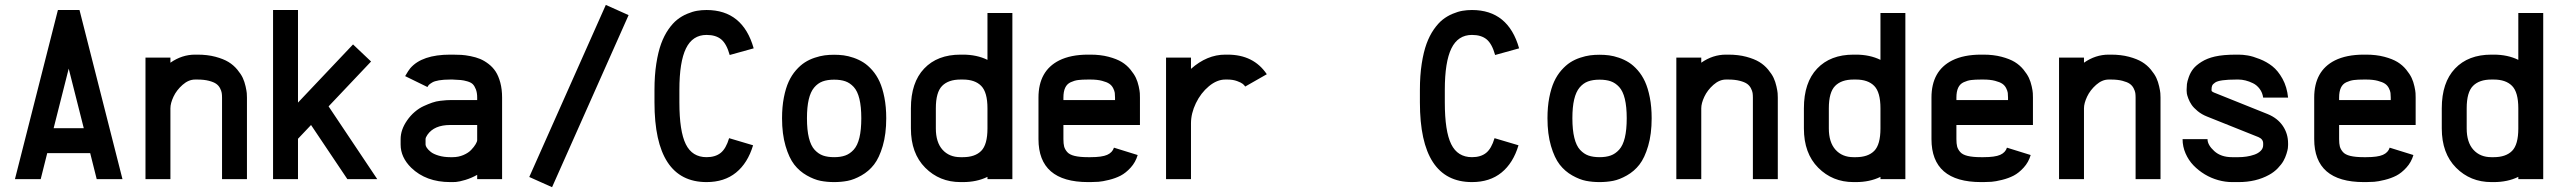

<svg xmlns="http://www.w3.org/2000/svg" viewBox="-20 -737 10538 790"><path d="M200.7 -209.5H324.7L262.7 -454.6ZM147.5 0H41.5L218.3 -695.8H307.1L483.9 0H377.9L351.1 -106.9H174.3Z M893.6 -335.4Q893.6 -346.2 892.3 -354.5Q891.1 -362.8 885.5 -373.8Q879.9 -384.8 869.6 -392.1Q859.4 -399.4 839.6 -404.5Q819.8 -409.7 792.5 -409.7H782.7Q755.9 -409.7 731.2 -387.9Q706.5 -366.2 693.8 -339.1Q681.2 -312 681.2 -291.5V0H578.6V-500H681.2V-479Q728.5 -512.2 782.7 -512.2H792.5Q833.5 -512.2 866.5 -503.4Q899.4 -494.6 920.2 -481.9Q940.9 -469.2 956.3 -450.7Q971.7 -432.1 979 -416.3Q986.3 -400.4 990.5 -381.6Q994.6 -362.8 995.4 -353.8Q996.1 -344.7 996.1 -335.4V0H893.6Z M1103.5 0V-695.8H1206.1V-314.9L1432.6 -554.2L1506.8 -483.9L1332 -299.3L1532.2 0H1409.2L1259.8 -222.7L1206.1 -166V0Z M1842.3 -90.3Q1866.2 -90.3 1886.7 -99.1Q1907.2 -107.9 1918.9 -120.4Q1930.7 -132.8 1937 -143.6Q1943.4 -154.3 1943.4 -160.6V-222.7H1832.5Q1766.6 -222.7 1738.8 -182.6Q1731 -171.4 1731 -164.6V-142.1Q1731 -136.7 1736.3 -128.7Q1741.7 -120.6 1752.7 -111.8Q1763.7 -103 1784.9 -96.7Q1806.2 -90.3 1832.5 -90.3ZM1647 -423.8Q1661.1 -448.2 1668 -456.1Q1716.3 -512.2 1832.5 -512.2H1842.3Q1862.3 -512.2 1878.4 -511.2Q1894.5 -510.3 1916.5 -505.9Q1938.5 -501.5 1955.6 -494.4Q1972.7 -487.3 1990.2 -473.9Q2007.8 -460.4 2019.5 -442.4Q2031.2 -424.3 2038.6 -397Q2045.9 -369.6 2045.9 -335.4V0H1943.4V-17.6Q1919.9 -4.4 1894.8 3.2Q1869.6 10.7 1856 11.7L1842.3 12.2H1832.5Q1732.9 12.2 1671.9 -46.9Q1628.4 -89.8 1628.4 -142.1V-164.6Q1628.4 -203.1 1654.8 -241.2Q1668.5 -261.2 1686.5 -276.6Q1704.6 -292 1723.4 -300.5Q1742.2 -309.1 1758.3 -314.7Q1774.4 -320.3 1791.7 -322.3Q1809.1 -324.2 1816.7 -324.7Q1824.2 -325.2 1832.5 -325.2H1943.4V-335.4Q1943.4 -355.5 1938 -369.4Q1932.6 -383.3 1925.3 -390.6Q1918 -397.9 1902.8 -402.3Q1887.7 -406.7 1876 -407.7Q1864.3 -408.7 1842.3 -409.7H1832.5Q1805.2 -409.7 1786.4 -406.5Q1767.6 -403.3 1758.1 -397.5Q1748.5 -391.6 1745.1 -388.2Q1741.7 -384.8 1738.8 -378.9Z M2472.7 -716.8 2566.4 -674.8 2251.5 33.2 2157.7 -8.8Z M2887.2 12.2Q2672.9 12.2 2672.9 -315.9V-367.2Q2672.9 -426.3 2680.4 -474.9Q2688 -523.4 2700.2 -556.9Q2712.4 -590.3 2730.2 -616Q2748 -641.6 2766.6 -656.2Q2785.2 -670.9 2807.4 -680.2Q2829.6 -689.5 2848.1 -692.6Q2866.7 -695.8 2887.2 -695.8Q3036.6 -695.8 3081.1 -538.1L2982.4 -510.7Q2969.7 -556.6 2947.5 -575Q2925.3 -593.3 2887.2 -593.3Q2829.6 -593.3 2802.5 -537.8Q2775.4 -482.4 2775.4 -367.2V-315.9Q2775.4 -196.8 2801.8 -143.6Q2828.1 -90.3 2887.2 -90.3Q2923.3 -90.3 2945.3 -107.9Q2967.3 -125.5 2980 -168.5L3078.6 -139.2Q3056.6 -65.9 3008.5 -26.9Q2960.4 12.2 2887.2 12.2Z M3626.5 -250.5Q3626.5 -185.5 3612.1 -136.5Q3597.7 -87.4 3576.2 -59.8Q3554.7 -32.2 3524.4 -15.1Q3494.1 2 3467.8 7.1Q3441.4 12.2 3412.1 12.2Q3382.8 12.2 3356.4 7.1Q3330.1 2 3299.8 -15.1Q3269.5 -32.2 3248 -59.8Q3226.6 -87.4 3212.2 -136.5Q3197.8 -185.5 3197.8 -250.5Q3197.8 -297.4 3205.3 -335.9Q3212.9 -374.5 3225.1 -401.1Q3237.3 -427.7 3255.1 -448Q3272.9 -468.3 3291.5 -480.2Q3310.1 -492.2 3332.3 -499.5Q3354.5 -506.8 3373 -509.3Q3391.6 -511.7 3412.1 -511.7Q3432.1 -511.7 3451.2 -509.3Q3470.2 -506.8 3492.2 -499.3Q3514.2 -491.7 3532.7 -480Q3551.3 -468.3 3569.1 -448Q3586.9 -427.7 3599.1 -401.1Q3611.3 -374.5 3618.9 -335.9Q3626.5 -297.4 3626.5 -250.5ZM3412.1 -409.2Q3384.3 -409.2 3364.5 -401.9Q3344.7 -394.5 3329.8 -376.7Q3314.9 -358.9 3307.6 -327.6Q3300.3 -296.4 3300.3 -250.5Q3300.3 -202.1 3308.3 -169.7Q3316.4 -137.2 3332 -120.4Q3347.7 -103.5 3366.7 -96.9Q3385.7 -90.3 3412.1 -90.3Q3439 -90.3 3458 -97.2Q3477.1 -104 3492.7 -121.1Q3508.3 -138.2 3516.1 -170.4Q3523.9 -202.6 3523.9 -250.5Q3523.9 -297.9 3516.1 -330.1Q3508.3 -362.3 3492.7 -379.2Q3477.1 -396 3458 -402.6Q3439 -409.2 3412.1 -409.2Z M3830.6 -291.5V-208.5Q3830.6 -151.4 3858.2 -120.8Q3885.7 -90.3 3932.1 -90.3H3941.9Q3991.7 -90.3 4017.3 -116.2Q4043 -142.1 4043 -208.5V-291.5Q4043 -357.4 4017.3 -383.5Q3991.7 -409.7 3941.9 -409.7H3932.1Q3882.3 -409.7 3856.4 -383.5Q3830.6 -357.4 3830.6 -291.5ZM3932.1 -512.2H3941.9Q3999 -512.2 4043 -490.7V-683.6H4145.5V0H4043V-9.3Q3999 12.2 3941.9 12.2H3932.1Q3845.7 12.2 3786.9 -46.9Q3728 -106 3728 -208.5V-291.5Q3728 -397.5 3782.5 -454.8Q3836.9 -512.2 3932.1 -512.2Z M4466.8 -512.2Q4507.8 -512.2 4541.3 -503.4Q4574.7 -494.6 4595.5 -481.9Q4616.2 -469.2 4631.3 -450.7Q4646.5 -432.1 4653.8 -416.5Q4661.1 -400.9 4665.3 -381.8Q4669.4 -362.8 4669.9 -353.8Q4670.4 -344.7 4670.4 -335.4V-222.7H4355.5V-164.6Q4355.5 -146 4358.4 -134.5Q4361.3 -123 4370.8 -111.8Q4380.4 -100.6 4401.6 -95.5Q4422.9 -90.3 4457 -90.3H4466.8Q4514.2 -90.3 4535.6 -99.9Q4557.1 -109.4 4563.5 -129.4L4661.1 -99.1Q4652.3 -69.3 4632.3 -47.4Q4612.3 -25.4 4591.1 -14.4Q4569.8 -3.4 4543 3.2Q4516.1 9.8 4499.8 11Q4483.4 12.2 4466.8 12.2H4457Q4252.9 12.2 4252.9 -164.6V-335.4Q4252.9 -445.3 4337.9 -488.3Q4385.7 -512.2 4457 -512.2ZM4457 -409.7Q4431.6 -409.7 4416.3 -407.7Q4400.9 -405.8 4385.5 -398.7Q4370.1 -391.6 4362.8 -376Q4355.5 -360.4 4355.5 -335.4V-325.2H4567.9V-335.4Q4567.9 -346.7 4566.9 -354.7Q4565.9 -362.8 4560.3 -374Q4554.7 -385.3 4544.4 -392.3Q4534.2 -399.4 4514.4 -404.5Q4494.6 -409.7 4466.8 -409.7Z M5103.5 -380.9Q5100.1 -386.2 5093.8 -391.6Q5087.4 -397 5070.3 -403.3Q5053.2 -409.7 5031.2 -409.7H5021.5Q4987.3 -409.7 4954.1 -382.1Q4920.9 -354.5 4900.6 -312.5Q4880.4 -270.5 4880.4 -229.5V0H4777.8V-500H4880.4V-453.6Q4946.3 -512.2 5021.5 -512.2H5031.2Q5138.2 -512.2 5192.4 -431.6Z M6036.6 12.2Q5822.3 12.2 5822.3 -315.9V-367.2Q5822.3 -426.3 5829.8 -474.9Q5837.4 -523.4 5849.6 -556.9Q5861.8 -590.3 5879.6 -616Q5897.5 -641.6 5916 -656.2Q5934.6 -670.9 5956.8 -680.2Q5979 -689.5 5997.6 -692.6Q6016.1 -695.8 6036.6 -695.8Q6186 -695.8 6230.5 -538.1L6131.8 -510.7Q6119.1 -556.6 6096.9 -575Q6074.7 -593.3 6036.6 -593.3Q5979 -593.3 5951.9 -537.8Q5924.8 -482.4 5924.8 -367.2V-315.9Q5924.8 -196.8 5951.2 -143.6Q5977.5 -90.3 6036.6 -90.3Q6072.8 -90.3 6094.7 -107.9Q6116.7 -125.5 6129.4 -168.5L6228 -139.2Q6206.1 -65.9 6158 -26.9Q6109.9 12.2 6036.6 12.2Z M6775.9 -250.5Q6775.9 -185.5 6761.5 -136.5Q6747.1 -87.4 6725.6 -59.8Q6704.1 -32.2 6673.8 -15.1Q6643.6 2 6617.2 7.1Q6590.8 12.2 6561.5 12.2Q6532.2 12.2 6505.9 7.1Q6479.5 2 6449.2 -15.1Q6418.9 -32.2 6397.5 -59.8Q6376 -87.4 6361.6 -136.5Q6347.2 -185.5 6347.2 -250.5Q6347.2 -297.4 6354.7 -335.9Q6362.3 -374.5 6374.5 -401.1Q6386.7 -427.7 6404.5 -448Q6422.4 -468.3 6440.9 -480.2Q6459.5 -492.2 6481.7 -499.5Q6503.9 -506.8 6522.5 -509.3Q6541 -511.7 6561.5 -511.7Q6581.5 -511.7 6600.6 -509.3Q6619.6 -506.8 6641.6 -499.3Q6663.6 -491.7 6682.1 -480Q6700.7 -468.3 6718.5 -448Q6736.3 -427.7 6748.5 -401.1Q6760.7 -374.5 6768.3 -335.9Q6775.9 -297.4 6775.9 -250.5ZM6561.5 -409.2Q6533.7 -409.2 6513.9 -401.9Q6494.1 -394.5 6479.2 -376.7Q6464.4 -358.9 6457 -327.6Q6449.7 -296.4 6449.7 -250.5Q6449.7 -202.1 6457.8 -169.7Q6465.8 -137.2 6481.4 -120.4Q6497.1 -103.5 6516.1 -96.9Q6535.2 -90.3 6561.5 -90.3Q6588.4 -90.3 6607.4 -97.2Q6626.5 -104 6642.1 -121.1Q6657.7 -138.2 6665.5 -170.4Q6673.3 -202.6 6673.3 -250.5Q6673.3 -297.9 6665.5 -330.1Q6657.7 -362.3 6642.1 -379.2Q6626.5 -396 6607.4 -402.6Q6588.4 -409.2 6561.5 -409.2Z M7192.4 -335.4Q7192.4 -346.2 7191.2 -354.5Q7189.9 -362.8 7184.3 -373.8Q7178.7 -384.8 7168.5 -392.1Q7158.2 -399.4 7138.4 -404.5Q7118.7 -409.7 7091.3 -409.7H7081.5Q7054.7 -409.7 7030 -387.9Q7005.4 -366.2 6992.7 -339.1Q6980 -312 6980 -291.5V0H6877.4V-500H6980V-479Q7027.3 -512.2 7081.5 -512.2H7091.3Q7132.3 -512.2 7165.3 -503.4Q7198.2 -494.6 7219 -481.9Q7239.7 -469.2 7255.1 -450.7Q7270.5 -432.1 7277.8 -416.3Q7285.2 -400.4 7289.3 -381.6Q7293.5 -362.8 7294.2 -353.8Q7294.9 -344.7 7294.9 -335.4V0H7192.4Z M7504.9 -291.5V-208.5Q7504.9 -151.4 7532.5 -120.8Q7560.1 -90.3 7606.4 -90.3H7616.2Q7666 -90.3 7691.7 -116.2Q7717.3 -142.1 7717.3 -208.5V-291.5Q7717.3 -357.4 7691.7 -383.5Q7666 -409.7 7616.2 -409.7H7606.4Q7556.6 -409.7 7530.8 -383.5Q7504.9 -357.4 7504.9 -291.5ZM7606.4 -512.2H7616.2Q7673.3 -512.2 7717.3 -490.7V-683.6H7819.8V0H7717.3V-9.3Q7673.3 12.2 7616.2 12.2H7606.4Q7520 12.2 7461.2 -46.9Q7402.3 -106 7402.3 -208.5V-291.5Q7402.3 -397.5 7456.8 -454.8Q7511.2 -512.2 7606.4 -512.2Z M8141.1 -512.2Q8182.1 -512.2 8215.6 -503.4Q8249 -494.6 8269.8 -481.9Q8290.5 -469.2 8305.7 -450.7Q8320.8 -432.1 8328.1 -416.5Q8335.4 -400.9 8339.6 -381.8Q8343.8 -362.8 8344.2 -353.8Q8344.7 -344.7 8344.7 -335.4V-222.7H8029.8V-164.6Q8029.8 -146 8032.7 -134.5Q8035.6 -123 8045.2 -111.8Q8054.7 -100.6 8075.9 -95.5Q8097.2 -90.3 8131.3 -90.3H8141.1Q8188.5 -90.3 8210 -99.9Q8231.4 -109.4 8237.8 -129.4L8335.4 -99.1Q8326.7 -69.3 8306.6 -47.4Q8286.6 -25.4 8265.4 -14.4Q8244.1 -3.4 8217.3 3.2Q8190.4 9.8 8174.1 11Q8157.7 12.2 8141.1 12.2H8131.3Q7927.2 12.2 7927.2 -164.6V-335.4Q7927.2 -445.3 8012.2 -488.3Q8060.1 -512.2 8131.3 -512.2ZM8131.3 -409.7Q8106 -409.7 8090.6 -407.7Q8075.2 -405.8 8059.8 -398.7Q8044.4 -391.6 8037.1 -376Q8029.8 -360.4 8029.8 -335.4V-325.2H8242.2V-335.4Q8242.2 -346.7 8241.2 -354.7Q8240.2 -362.8 8234.6 -374Q8229 -385.3 8218.8 -392.3Q8208.5 -399.4 8188.7 -404.5Q8168.9 -409.7 8141.1 -409.7Z M8767.1 -335.4Q8767.1 -346.2 8765.9 -354.5Q8764.6 -362.8 8759 -373.8Q8753.4 -384.8 8743.2 -392.1Q8732.9 -399.4 8713.1 -404.5Q8693.4 -409.7 8666 -409.7H8656.2Q8629.4 -409.7 8604.7 -387.9Q8580.1 -366.2 8567.4 -339.1Q8554.7 -312 8554.7 -291.5V0H8452.1V-500H8554.7V-479Q8602.1 -512.2 8656.2 -512.2H8666Q8707 -512.2 8740 -503.4Q8772.9 -494.6 8793.7 -481.9Q8814.5 -469.2 8829.8 -450.7Q8845.2 -432.1 8852.5 -416.3Q8859.9 -400.4 8864 -381.6Q8868.2 -362.8 8868.9 -353.8Q8869.6 -344.7 8869.6 -335.4V0H8767.1Z M9190.9 -409.7H9181.2Q9147 -409.7 9125.5 -406.7Q9104 -403.8 9094.5 -397.5Q9085 -391.1 9082.3 -385Q9079.6 -378.9 9079.6 -369.6V-364.3Q9079.6 -359.4 9097.7 -353L9310.5 -267.6Q9351.1 -251 9372.8 -219Q9394.5 -187 9394.5 -147V-140.1Q9394.5 -134.8 9393.6 -127Q9392.6 -119.1 9387.9 -104Q9383.3 -88.9 9375.5 -75Q9367.7 -61 9352.3 -44.9Q9336.9 -28.8 9316.4 -17.6Q9262.7 12.2 9190.9 12.2H9164.1Q9136.2 12.2 9107.2 4.2Q9078.1 -3.9 9052 -19.5Q9025.9 -35.2 9005.4 -56.4Q8984.9 -77.6 8972.7 -105.7Q8960.4 -133.8 8960.4 -164.6H9063Q9063 -140.6 9090.6 -115.5Q9118.2 -90.3 9164.1 -90.3H9190.9Q9207 -90.3 9223.6 -92.8Q9240.2 -95.2 9256.1 -100.8Q9272 -106.4 9282 -116.5Q9292 -126.5 9292 -140.1V-147Q9292 -164.6 9272.5 -172.9L9061.5 -257.3Q9039.1 -266.1 9022.5 -279.8Q9005.9 -293.5 8997.6 -305.7Q8989.3 -317.9 8984.1 -331.5Q8979 -345.2 8978 -352.1Q8977.1 -358.9 8977.1 -363.8V-369.6Q8977.1 -380.4 8978.3 -391.1Q8979.5 -401.9 8986.1 -420.4Q8992.7 -439 9004.2 -453.6Q9015.6 -468.3 9038.6 -482.7Q9061.5 -497.1 9093.3 -504.4Q9127.4 -512.2 9181.2 -512.2H9190.9Q9208 -512.2 9228.5 -508.8Q9249 -505.4 9277.6 -494.1Q9306.2 -482.9 9329.6 -464.6Q9353 -446.3 9371.6 -412.8Q9390.1 -379.4 9394.5 -335.4H9292Q9289.1 -356 9277.6 -371.3Q9266.1 -386.7 9250.2 -394.5Q9234.4 -402.3 9219.2 -406Q9204.1 -409.7 9190.9 -409.7Z M9715.8 -512.2Q9756.8 -512.2 9790.3 -503.4Q9823.7 -494.6 9844.5 -481.9Q9865.2 -469.2 9880.4 -450.7Q9895.5 -432.1 9902.8 -416.5Q9910.2 -400.9 9914.3 -381.8Q9918.5 -362.8 9918.9 -353.8Q9919.4 -344.7 9919.4 -335.4V-222.7H9604.5V-164.6Q9604.5 -146 9607.4 -134.5Q9610.4 -123 9619.9 -111.8Q9629.4 -100.6 9650.6 -95.5Q9671.9 -90.3 9706.1 -90.3H9715.8Q9763.2 -90.3 9784.7 -99.9Q9806.2 -109.4 9812.5 -129.4L9910.2 -99.1Q9901.4 -69.3 9881.3 -47.4Q9861.3 -25.4 9840.1 -14.4Q9818.8 -3.4 9792 3.2Q9765.1 9.8 9748.8 11Q9732.4 12.2 9715.8 12.2H9706.1Q9502 12.2 9502 -164.6V-335.4Q9502 -445.3 9586.9 -488.3Q9634.8 -512.2 9706.1 -512.2ZM9706.1 -409.7Q9680.7 -409.7 9665.3 -407.7Q9649.9 -405.8 9634.5 -398.7Q9619.1 -391.6 9611.8 -376Q9604.5 -360.4 9604.5 -335.4V-325.2H9816.9V-335.4Q9816.9 -346.7 9815.9 -354.7Q9814.9 -362.8 9809.3 -374Q9803.7 -385.3 9793.5 -392.3Q9783.2 -399.4 9763.4 -404.5Q9743.7 -409.7 9715.8 -409.7Z M10129.4 -291.5V-208.5Q10129.4 -151.4 10157 -120.8Q10184.6 -90.3 10231 -90.3H10240.7Q10290.5 -90.3 10316.2 -116.2Q10341.8 -142.1 10341.8 -208.5V-291.5Q10341.8 -357.4 10316.2 -383.5Q10290.5 -409.7 10240.7 -409.7H10231Q10181.2 -409.7 10155.3 -383.5Q10129.4 -357.4 10129.4 -291.5ZM10231 -512.2H10240.7Q10297.9 -512.2 10341.8 -490.7V-683.6H10444.3V0H10341.8V-9.3Q10297.9 12.2 10240.7 12.2H10231Q10144.5 12.2 10085.7 -46.9Q10026.9 -106 10026.9 -208.5V-291.5Q10026.9 -397.5 10081.3 -454.8Q10135.7 -512.2 10231 -512.2Z"/></svg>

Font: Anka/Coder Condensed
Style: Bold
Weight: 700
Width: 4
Monospace: yes
Version: Version 001.100